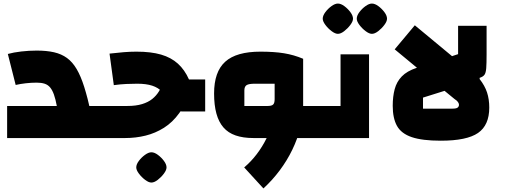

<svg xmlns="http://www.w3.org/2000/svg" viewBox="-20 -775 2837 1078"><path d="M451 0V-180H541V0ZM20 0V-180H299Q292 -218 283 -243.5Q274 -269 261.5 -284Q249 -299 230.5 -305Q212 -311 186 -311Q156 -311 125 -307.5Q94 -304 68 -298L24 -472Q56 -481 99.5 -486Q143 -491 186 -491Q242 -491 283.5 -481.5Q325 -472 356 -449.5Q387 -427 410.5 -387Q434 -347 453 -286.5Q472 -226 491 -140V0ZM541 0V-180Q550 -180 555.5 -155Q561 -130 561 -90Q561 -48 555.5 -24Q550 0 541 0Z M1007 -149Q974 -149 954 -162.5Q934 -176 923 -205Q911 -238 889.5 -260.5Q868 -283 834.5 -294Q801 -305 750 -305Q722 -305 689 -303.5Q656 -302 619 -297L595 -474Q637 -479 674.5 -482Q712 -485 746 -485Q828 -485 884.5 -468.5Q941 -452 979 -417.5Q1017 -383 1041 -329H1132V-149ZM541 0V-180H695Q743 -180 777.5 -190.5Q812 -201 835 -219.5Q858 -238 873 -263Q888 -288 897 -318L1046 -270Q1024 -192 986.5 -140Q949 -88 900.5 -57.5Q852 -27 797 -13.5Q742 0 684 0ZM541 0Q532 0 526.5 -24Q521 -48 521 -90Q521 -130 526.5 -155Q532 -180 541 -180ZM830 250Q815 250 795 235Q775 220 760 200Q745 180 745 165Q745 148 759.5 128.5Q774 109 794 94.5Q814 80 830 80Q847 80 866.5 94.5Q886 109 900.5 128.5Q915 148 915 165Q915 180 900 200Q885 220 865.5 235Q846 250 830 250Z M1612 0V-180H1762V0ZM1402 0Q1345 0 1303 -14.5Q1261 -29 1234.5 -59.5Q1208 -90 1195 -137.5Q1182 -185 1182 -250Q1182 -311 1197.5 -355.5Q1213 -400 1244.5 -428.5Q1276 -457 1325.5 -471Q1375 -485 1442 -485Q1519 -485 1574.5 -476Q1630 -467 1682 -445V-180L1592 0ZM1459 283 1351 165Q1390 132 1421.5 90.5Q1453 49 1475.5 3.5Q1498 -42 1510 -88.5Q1522 -135 1522 -180H1682Q1682 -119 1666 -56.5Q1650 6 1621 66Q1592 126 1551 181Q1510 236 1459 283ZM1352 -180H1483Q1505 -180 1513.5 -188Q1522 -196 1522 -218V-305H1411Q1377 -305 1364.5 -297Q1352 -289 1352 -267ZM1762 0V-180Q1771 -180 1776.5 -155Q1782 -130 1782 -90Q1782 -48 1776.5 -24Q1771 0 1762 0Z M1762 0V-180H1973L1892 -99V-470H2052V0ZM1762 0Q1753 0 1747.5 -24Q1742 -48 1742 -90Q1742 -130 1747.5 -155Q1753 -180 1762 -180ZM1877 -585Q1862 -585 1842 -600Q1822 -615 1807 -635Q1792 -655 1792 -670Q1792 -687 1806.5 -706.5Q1821 -726 1841 -740.5Q1861 -755 1877 -755Q1894 -755 1913.5 -740.5Q1933 -726 1947.5 -706.5Q1962 -687 1962 -670Q1962 -655 1947 -635Q1932 -615 1912.5 -600Q1893 -585 1877 -585ZM2068 -585Q2053 -585 2033 -600Q2013 -615 1998 -635Q1983 -655 1983 -670Q1983 -687 1997.5 -706.5Q2012 -726 2032 -740.5Q2052 -755 2068 -755Q2085 -755 2104.5 -740.5Q2124 -726 2138.5 -706.5Q2153 -687 2153 -670Q2153 -655 2138 -635Q2123 -615 2103.5 -600Q2084 -585 2068 -585Z M2455 15Q2351 15 2292 -5Q2233 -25 2209 -68Q2185 -111 2185 -181Q2185 -233 2196 -274.5Q2207 -316 2236 -346Q2265 -376 2319 -394L2552 -471V-630H2712V-470Q2712 -419 2710 -392.5Q2708 -366 2700 -355Q2692 -344 2673 -338V-331Q2702 -294 2714.5 -256Q2727 -218 2727 -171Q2727 -72 2664 -28.5Q2601 15 2455 15ZM2355 -165H2520Q2542 -165 2549.5 -171Q2557 -177 2557 -187Q2557 -194 2551 -202.5Q2545 -211 2532 -219L2476 -265L2355 -227ZM2352 -369 2196 -498 2309 -633 2549 -434Z"/></svg>

Font: Changa ExtraLight ExtraBold
Style: Regular
Weight: 800
Version: Version 3.002; ttfautohint (v1.8.2)